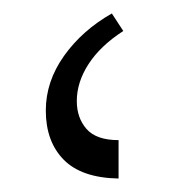

<svg xmlns="http://www.w3.org/2000/svg" viewBox="-20 -780 251 285"><path d="M156 -515Q101 -516 74.5 -543Q48 -570 48 -616Q48 -659 75 -697Q102 -735 146 -760L163 -734Q129 -712 111.5 -685Q94 -658 94 -630Q94 -605 108.5 -588.5Q123 -572 156 -572Z"/></svg>

Font: Noto Serif Armenian Light
Style: Regular
Weight: 300
Version: Version 2.007